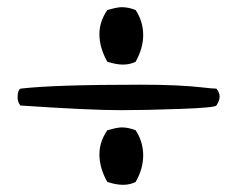

<svg xmlns="http://www.w3.org/2000/svg" viewBox="-20 -570 660 535"><path d="M29 -299Q29 -318 37 -323Q130 -334 371 -334Q428 -334 470.5 -332Q513 -330 543 -326.5Q573 -323 583 -323Q592 -312 592 -301Q592 -290 583 -276Q579 -270 482 -266.5Q385 -263 317 -263Q229 -263 37 -276Q29 -285 29 -299ZM257 -140Q257 -175 279 -207Q307 -215 319 -215Q338 -215 358 -207Q379 -175 379 -137Q379 -100 358 -63Q342 -55 323 -55Q304 -55 279 -63Q257 -102 257 -140ZM257 -475Q257 -510 279 -542Q307 -550 319 -550Q338 -550 358 -542Q379 -510 379 -472Q379 -436 358 -398Q342 -390 323 -390Q304 -390 279 -398Q257 -437 257 -475Z"/></svg>

Font: Gorditas
Style: Regular
Weight: 400
Designer: Gustavo Dipre (gbrenda1987@gmail.com)
Foundry: Gustavo Dipre (gbrenda1987@gmail.com)
Version: Version 1.001